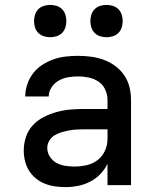

<svg xmlns="http://www.w3.org/2000/svg" viewBox="-20 -756 640 784"><path d="M247 8Q226 8 204.5 5Q183 2 163 -6Q143 -14 126 -28Q109 -42 98 -60Q87 -78 82 -99Q77 -120 77 -142Q77 -170 86 -197Q95 -224 114 -244.5Q133 -265 158.5 -278Q184 -291 211 -298.5Q238 -306 265.5 -308.5Q293 -311 321 -311H419V-348Q419 -370 409.5 -390.5Q400 -411 382 -423Q364 -435 342 -439.5Q320 -444 298 -444Q278 -444 258 -440.5Q238 -437 220 -427Q202 -417 190.5 -399.5Q179 -382 179 -362H83Q83 -387 91.5 -412Q100 -437 115.5 -457Q131 -477 152.5 -491Q174 -505 198 -513.5Q222 -522 247.5 -525Q273 -528 298 -528Q325 -528 351.5 -524.5Q378 -521 403 -512Q428 -503 450 -487Q472 -471 487 -449Q502 -427 508.5 -401Q515 -375 515 -348V0H419V-87Q407 -63 389 -44.5Q371 -26 347.5 -14Q324 -2 298.5 3Q273 8 247 8ZM284 -76Q309 -76 333.5 -81.5Q358 -87 378 -102Q398 -117 408.5 -140.5Q419 -164 419 -189V-228H321Q306 -228 290.5 -227Q275 -226 260 -223Q245 -220 230 -215.5Q215 -211 202 -203Q189 -195 181 -181Q173 -167 173 -152Q173 -133 183.5 -116.5Q194 -100 210.5 -91Q227 -82 246 -79Q265 -76 284 -76ZM415 -604Q402 -604 389 -608Q376 -612 366.5 -621.5Q357 -631 353 -644Q349 -657 349 -670Q349 -683 353 -696Q357 -709 366.5 -718.5Q376 -728 389 -732Q402 -736 415 -736Q428 -736 441 -732Q454 -728 463.5 -718.5Q473 -709 477 -696Q481 -683 481 -670Q481 -657 477 -644Q473 -631 463.5 -621.5Q454 -612 441 -608Q428 -604 415 -604ZM185 -604Q172 -604 159 -608Q146 -612 136.5 -621.5Q127 -631 123 -644Q119 -657 119 -670Q119 -683 123 -696Q127 -709 136.5 -718.5Q146 -728 159 -732Q172 -736 185 -736Q198 -736 211 -732Q224 -728 233.5 -718.5Q243 -709 247 -696Q251 -683 251 -670Q251 -657 247 -644Q243 -631 233.5 -621.5Q224 -612 211 -608Q198 -604 185 -604Z"/></svg>

Font: Iosevka Fixed Medium Extended
Style: Regular
Weight: 500
Width: 7
Monospace: yes
Designer: Belleve Invis
Foundry: Belleve Invis
Version: Version 24.1.1; ttfautohint (v1.8.4)